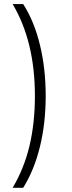

<svg xmlns="http://www.w3.org/2000/svg" viewBox="-20 -853 346 929"><path d="M148.9 -388.9Q148.9 -652.2 41.1 -833.3H92.2Q145.6 -750 173.3 -635.6Q201.1 -521.1 201.1 -388.9Q201.1 -256.7 173.3 -143.3Q145.6 -30 92.2 55.6H41.1Q96.7 -37.8 122.8 -147.8Q148.9 -257.8 148.9 -388.9Z"/></svg>

Font: Paperlogy 3 Light
Style: Regular
Weight: 300
Designer: redesigned by Lee Juim, glyphs from Gmarket Sans & Montserrat
Foundry: PT&
Version: Version 1.001